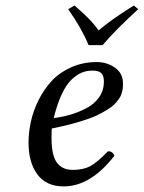

<svg xmlns="http://www.w3.org/2000/svg" viewBox="-20 -663 519 693"><path d="M355 -368.2Q355 -390.6 345.2 -399.4Q335.4 -408.2 314 -408.2Q293.5 -408.2 275.6 -401.1Q257.8 -394 238.8 -376.2Q219.7 -358.4 203.1 -323.2Q186.5 -288.1 173.8 -236.8Q205.6 -240.7 234.6 -249.3Q263.7 -257.8 292.2 -272.7Q320.8 -287.6 337.9 -312.3Q355 -336.9 355 -368.2ZM167 -199.2Q166 -191.4 166 -165Q166 -101.1 185.8 -75.4Q205.6 -49.8 242.2 -49.8Q279.3 -49.8 304 -62.3Q328.6 -74.7 370.1 -117.2Q386.2 -117.2 393.1 -101.1Q307.1 9.8 210 9.8Q147 9.8 115 -33.4Q83 -76.7 83 -147.9Q83 -185.5 91.6 -224.6Q100.1 -263.7 119.6 -302.5Q139.2 -341.3 167 -371.3Q194.8 -401.4 237.1 -420.2Q279.3 -439 329.1 -439Q366.2 -439 395 -418.7Q423.8 -398.4 423.8 -362.8Q423.8 -354 423.6 -348.6Q423.3 -343.3 420.9 -332.5Q418.5 -321.8 414.3 -314.2Q410.2 -306.6 401.1 -295.4Q392.1 -284.2 379.6 -275.4Q367.2 -266.6 347.7 -255.6Q328.1 -244.6 303.2 -235.6Q278.3 -226.6 243.4 -217Q208.5 -207.5 167 -199.2ZM350.1 -500H299.8Q275.4 -559.6 226.1 -629.9L249 -643.1Q279.3 -616.7 298.8 -597.2Q318.4 -577.6 335.9 -553.2Q382.8 -593.3 462.9 -643.1L479 -629.9Q397.9 -556.2 350.1 -500Z"/></svg>

Font: Common Serif
Style: Italic
Weight: 400
Italic angle: -12°
Designer: Philipp H. Poll, Khaled Hosny
Foundry: Stefan Peev, Context Ltd.
Version: Version 1.026